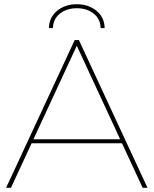

<svg xmlns="http://www.w3.org/2000/svg" viewBox="-20 -890 728 910"><path d="M334 -700H354L679 0H656L339 -684H349L32 0H9ZM126 -230H561L571 -211H116ZM344 -870Q399 -870 437 -839Q475 -808 476 -757H457Q456 -800 424 -825.5Q392 -851 344 -851Q296 -851 264 -825.5Q232 -800 231 -757H212Q213 -808 251 -839Q289 -870 344 -870Z"/></svg>

Font: iiserrat Thin
Style: Regular
Weight: 100
Designer: Akira Ohta
Foundry: Akira Ohta
Version: Version 1.200;Glyphs 3.3.1 (3343)